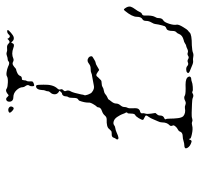

<svg xmlns="http://www.w3.org/2000/svg" viewBox="-32 -616 636 611"><g transform="rotate(-90 285.5 -310.0)"><path d="M557 -230Q560 -234 562 -233Q564 -232 568 -225Q572 -217 570 -211Q568 -205 562 -197Q556 -189 553.5 -183Q551 -177 546.5 -175.5Q542 -174 542 -167Q543 -144 538 -135Q534 -129 534 -123Q534 -112 527 -108Q521 -105 516 -89.5Q511 -74 513 -65Q514 -59 505.5 -45Q497 -31 494.5 -29.5Q492 -28 488 -24Q482 -17 447 -17Q430 -16 424 -13.5Q418 -11 410.5 -12.5Q403 -14 397.5 -13Q392 -12 381 -17Q370 -22 364 -24Q356 -28 361 -32Q364 -35 371 -35Q378 -35 382 -31Q387 -27 392.5 -29.5Q398 -32 403 -29Q409 -25 414 -29Q419 -32 424 -30Q429 -28 436 -31.5Q443 -35 445.5 -35Q448 -35 453 -38.5Q458 -42 464 -43Q479 -47 483 -57Q485 -63 489 -66.5Q493 -70 493 -78Q493 -96 501 -98Q505 -99 508 -103Q509 -105 510.5 -111Q512 -117 513.5 -123.5Q515 -130 515 -133Q515 -137 520 -145.5Q525 -154 525 -162.5Q525 -171 530 -174Q538 -178 538 -192Q538 -207 557 -230ZM313 -512Q319 -514 320.5 -510.5Q322 -507 322 -489Q323 -459 310 -445Q305 -440 307 -435Q309 -430 304.5 -426Q300 -422 302 -418Q306 -410 300 -401Q296 -393 291 -369Q290 -361 289 -360Q287 -357 290.5 -347.5Q294 -338 298 -335Q309 -326 320 -329Q329 -331 347 -334Q356 -335 359.5 -337Q363 -339 372.5 -339Q382 -339 388 -344Q399 -353 409 -345Q412 -342 412.5 -338Q413 -334 409 -332Q406 -330 400 -326.5Q394 -323 391 -323Q388 -323 379 -317.5Q370 -312 369 -312Q368 -312 363 -316Q356 -321 352.5 -321Q349 -321 345 -315Q339 -309 336.5 -306.5Q334 -304 326.5 -304Q319 -304 314.5 -301Q310 -298 303 -297Q296 -296 291.5 -292Q287 -288 281 -285.5Q275 -283 275 -282Q275 -281 268.5 -273Q262 -265 262 -258Q262 -251 256.5 -244.5Q251 -238 251 -232Q251 -226 248.5 -221.5Q246 -217 247 -203.5Q248 -190 244 -186Q240 -182 238 -182Q235 -182 232.5 -179.5Q230 -177 231 -174Q232 -171 230 -165Q228 -159 230 -146L232 -133L228 -128Q224 -124 224 -119Q224 -108 216 -105Q211 -103 212 -100Q214 -98 214 -86Q214 -74 215.5 -61.5Q217 -49 222 -44Q232 -36 247 -39Q252 -40 258 -37.5Q264 -35 270 -38Q281 -44 288 -39Q294 -36 322 -37Q343 -37 347 -28Q349 -25 347 -22Q345 -19 341 -19Q336 -19 331 -17Q327 -15 315 -14Q303 -13 300.5 -15Q298 -17 295 -15Q288 -10 280 -14Q276 -16 261 -16.5Q246 -17 233 -17.5Q220 -18 214.5 -16Q209 -14 204 -16Q199 -18 192 -16Q182 -13 164 -17Q150 -20 150 -23Q150 -28 147 -24L146 -21Q144 -17 140 -18Q126 -22 121 -31Q118 -37 121 -39Q124 -41 129.5 -41Q135 -41 143 -43.5Q151 -46 157 -46Q170 -46 173 -55Q174 -59 179.5 -61.5Q185 -64 189.5 -69.5Q194 -75 192 -78Q189 -84 193 -88Q202 -96 202 -112Q202 -118 205.5 -125Q209 -132 212 -140Q215 -148 219.5 -154Q224 -160 224 -162.5Q224 -165 217 -168Q210 -171 210 -173Q210 -177 215.5 -186Q221 -195 225 -197Q230 -199 230 -210Q230 -221 232 -222Q236 -223 231 -231Q229 -236 227.5 -240Q226 -244 220 -253.5Q214 -263 206 -265.5Q198 -268 193.5 -264.5Q189 -261 183.5 -260.5Q178 -260 169 -256Q150 -247 148 -253Q147 -256 149.5 -258.5Q152 -261 153 -265Q155 -273 166 -272Q171 -272 172.5 -272.5Q174 -273 175.5 -274.5Q177 -276 181 -280Q187 -289 212 -288Q219 -288 224 -294Q229 -300 238 -303Q250 -307 250 -315Q250 -318 252.5 -320Q255 -322 260.5 -331.5Q266 -341 265 -347Q265 -359 271 -375Q272 -377 276 -379.5Q280 -382 280 -394.5Q280 -407 282.5 -410Q285 -413 285 -419Q285 -423 287.5 -426.5Q290 -430 293 -430Q296 -430 299 -434L303 -438L297 -442Q291 -447 291.5 -454.5Q292 -462 296.5 -466.5Q301 -471 301 -475Q301 -479 303 -483Q305 -487 305 -494Q306 -509 313 -512ZM236 -600Q244 -603 249.5 -598.5Q255 -594 251 -587Q247 -580 238 -589Q229 -597 236 -600ZM295 -605Q304 -611 310 -606Q315 -603 329 -602.5Q343 -602 348 -605Q352 -608 362 -606.5Q372 -605 379 -602Q392 -595 397 -601Q399 -603 403 -603Q407 -603 414 -605.5Q421 -608 425.5 -606Q430 -604 438.5 -605Q447 -606 452 -601Q456 -597 458 -597Q460 -597 464 -600L468 -604L470 -600Q476 -592 483 -601Q485 -603 488 -604Q491 -605 493.5 -604.5Q496 -604 496 -603Q496 -600 487 -592.5Q478 -585 474 -584Q465 -582 460 -588L456 -592L454 -588Q451 -580 439 -585Q420 -592 405 -585Q400 -583 394.5 -586Q389 -589 383.5 -585.5Q378 -582 375 -579Q372 -576 369.5 -576Q367 -576 359.5 -572.5Q352 -569 350 -563.5Q348 -558 342 -558Q340 -558 338.5 -557.5Q337 -557 337 -555.5Q337 -554 336 -551Q336 -545 334 -542.5Q332 -540 332.5 -533.5Q333 -527 332 -524Q331 -522 325.5 -520Q320 -518 318.5 -519Q317 -520 317 -525.5Q317 -531 319 -534Q323 -539 318 -546Q314 -551 314 -555Q314 -565 304.5 -575Q295 -585 282 -585Q270 -585 268 -595Q267 -604 272.5 -607Q278 -610 283 -604Q287 -600 288 -600Q289 -600 295 -605Z"/></g></svg>

Font: TT2020 Style D
Style: Italic
Weight: 400
Italic angle: -15°
Version: Version 0.2.000